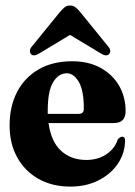

<svg xmlns="http://www.w3.org/2000/svg" viewBox="-20 -680 500 710"><path d="M444.5 -269Q444.5 -225 401 -225H159.5Q169 -156 206 -122.2Q243 -88.5 299 -88.5Q341.5 -88.5 373 -109.2Q404.5 -130 415.5 -164.5Q424.5 -174.5 432 -174.5Q443 -174.5 442.5 -158.5Q441.5 -112.5 415.5 -74.2Q389.5 -36 344.2 -13Q299 10 240 10Q173 10 122.5 -18.5Q72 -47 43.8 -97.8Q15.5 -148.5 15.5 -216Q15.5 -286 43 -339.5Q70.5 -393 122.5 -423.2Q174.5 -453.5 247 -453.5Q307.5 -453.5 352 -429Q396.5 -404.5 420.5 -362.8Q444.5 -321 444.5 -269ZM156.5 -270Q156.5 -264 156.5 -259H271.5Q290 -259 290 -278.5Q290 -346 271.2 -377.5Q252.5 -409 227 -409Q196.5 -409 176.5 -376.2Q156.5 -343.5 156.5 -270ZM383 -479.5Q372.5 -470 353.5 -482L239 -551L124.5 -482Q105.5 -470 95 -479.5Q91 -483.5 90.5 -491Q90 -498.5 97 -507L201.5 -635.5Q211 -646.5 219 -653Q227 -659.5 239 -659.5Q251 -659.5 259.2 -653Q267.5 -646.5 276.5 -635.5L381 -507Q388 -498.5 387.8 -491.2Q387.5 -484 383 -479.5Z"/></svg>

Font: Fraunces 144pt Soft
Style: Bold
Weight: 700
Version: Version 1.000;[0bf87f6ff]